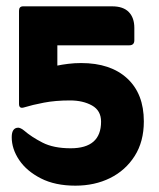

<svg xmlns="http://www.w3.org/2000/svg" viewBox="-20 -576 501 606"><path d="M161 -433V-369Q175 -372 195 -374.5Q215 -377 236 -377Q329 -377 381.5 -328.5Q434 -280 434 -193Q434 -129 405 -83.5Q376 -38 327.5 -14Q279 10 218 10Q154 10 109 -13Q64 -36 40.5 -71Q17 -106 17 -143Q17 -173 38 -173Q40 -173 45 -171Q50 -169 56 -164Q79 -144 114 -126Q149 -108 203 -108Q299 -108 299 -192Q299 -227 270.5 -243Q242 -259 201 -259Q155 -259 118.5 -252Q82 -245 56 -237Q40 -232 40 -248V-542Q40 -556 53 -556H334Q369 -556 386.5 -538Q404 -520 404 -488V-449Q404 -433 388 -433Z"/></svg>

Font: Zain Black
Style: Regular
Weight: 900
Designer: Zain,Boutros
Foundry: Mobile Telecommunications Company (Zain), 2024
Version: Version 1.50; ttfautohint (v1.8.4)